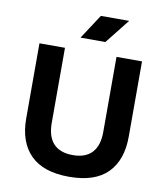

<svg xmlns="http://www.w3.org/2000/svg" viewBox="-104 -1075 1020 1178"><g transform="rotate(10 405.5 -486.0)"><path d="M86 0ZM86 -290V-758H245V-290Q245 -205 285.5 -161.5Q326 -118 406 -118Q485 -118 525.5 -161.5Q566 -205 566 -290V-758H725V-290Q725 -143 646 -63Q567 17 406 17Q246 17 166 -63Q86 -143 86 -290ZM428 -989H604L483 -836H328Z"/></g></svg>

Font: Biryani ExtraBold
Style: Regular
Weight: 800
Designer: Dan Reynolds and Mathieu Reguer
Foundry: Dan Reynolds and Mathieu Reguer
Version: Version 1.004; ttfautohint (v1.1) -l 5 -r 5 -G 72 -x 0 -D la